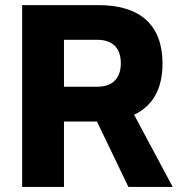

<svg xmlns="http://www.w3.org/2000/svg" viewBox="-20 -742 707 762"><path d="M233.9 -259.8H364.7L489.7 0H665.5L512.2 -286.6C587.4 -322.3 625 -390.1 625 -490.2C625 -641.1 537.6 -721.7 371.1 -721.7H67.9V0H233.9ZM366.2 -584C428.7 -584 459.5 -549.3 459.5 -491.2C459.5 -432.6 428.2 -397.9 366.2 -397.9H233.9V-584Z"/></svg>

Font: Estedad ExtraBold
Style: Regular
Weight: 800
Designer: Amin Abedi
Version: Version 7.3